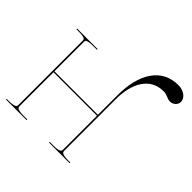

<svg xmlns="http://www.w3.org/2000/svg" viewBox="-239 -1226 1452 1452"><g transform="rotate(45 486.5 -500.0)"><path d="M25 -760V-752.5H45C113.5 -752.5 120 -741 120 -726.5V-36C120 -21.5 113.5 -7.5 45 -7.5H25V0H245V-7.5H207.5C139 -7.5 132.5 -21.5 132.5 -36V-400H597.5V-36C597.5 -21.5 591 -7.5 522.5 -7.5H485V0H705V-7.5H685C616.5 -7.5 610 -21.5 610 -36V-591.5C610 -756.5 677.5 -887.5 823.5 -887.5C864 -887.5 880 -866 911 -866C945 -866 973 -891.5 973 -923C973 -965 927 -999.5 870 -999.5C689.5 -999.5 597.5 -847 597.5 -620V-410H132.5V-726.5C132.5 -741 139 -752.5 207.5 -752.5H245V-760Z"/></g></svg>

Font: ZnikomitNo24
Style: Regular
Weight: 500
Designer: gluk
Foundry: gluk
Version: Version 0.55